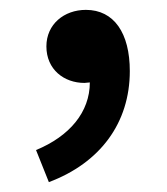

<svg xmlns="http://www.w3.org/2000/svg" viewBox="-20 -169 338 389"><path d="M79 200C183 161 243 80 243 -25C243 -102 211 -149 154 -149C110 -149 74 -120 74 -75C74 -28 110 -1 151 -1L162 -2C162 58 121 107 53 135Z"/></svg>

Font: Noto Sans TC Medium
Style: Regular
Weight: 500
Designer: Ryoko NISHIZUKA 西塚涼子 (kana, bopomofo & ideographs); Paul D. Hunt (Latin, Greek & Cyrillic); Sandoll Communications 산돌커뮤니
Foundry: Adobe
Version: Version 2.004;hotconv 1.0.118;makeotfexe 2.5.65603